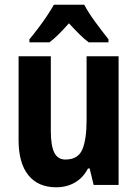

<svg xmlns="http://www.w3.org/2000/svg" viewBox="-20 -786 585 816"><path d="M484 -547V0H378L361 -70H354Q333 -30 298 -10Q263 10 219 10Q142 10 100.5 -41.5Q59 -93 59 -190V-547H196V-228Q196 -168 210.5 -138Q225 -108 258 -108Q312 -108 330 -151Q348 -194 348 -275V-547ZM338 -766Q356 -732 385 -692.5Q414 -653 441 -619V-606H357Q337 -621 316.5 -641.5Q296 -662 273 -687Q250 -661 229.5 -640.5Q209 -620 190 -606H105V-619Q121 -638 141.5 -665Q162 -692 180 -719Q198 -746 209 -766Z"/></svg>

Font: Noto Sans Myanmar UI Condensed
Style: Bold
Weight: 700
Width: 3
Designer: Monotype Design Team
Foundry: Monotype Imaging Inc.
Version: Version 2.103; ttfautohint (v1.8.4.7-5d5b)